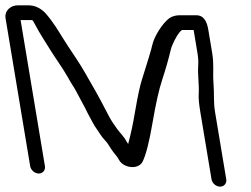

<svg xmlns="http://www.w3.org/2000/svg" viewBox="-57 -646 937 717"><path d="M19.9 -571H60.4C64.9 -571 64.1 -572.6 75 -552.3C94.4 -516.1 110.8 -492.2 132.2 -457.4C146.8 -433.5 180.2 -386.8 194.4 -360.9C211.3 -330.2 215 -327.9 226.4 -307L252.4 -258.4C257.2 -249.9 263 -238.7 271 -222.2L290.5 -186C295.1 -177.5 300.1 -169.6 305.4 -162.4C314.2 -150.5 321.3 -136 335 -122.2C347.6 -109.4 349.9 -100 366.2 -78.1L379.2 -61.9C381.6 -58.9 384.4 -54.6 387.2 -49.2C398 -28.5 426.9 -18.1 449.9 -23.3C461.4 -26 471.1 -32.8 475.9 -42.9C488.9 -70.5 500.9 -118.8 512.9 -189.2C524.8 -259 536.7 -311.8 548.3 -347C561.5 -387 572.4 -425.3 581.1 -461.7C585.2 -479 602.3 -511.9 612.1 -523.8C617.2 -530.5 621.4 -533.5 622.9 -534H666.1L680.3 -448.5C683.2 -431.2 684.1 -416.6 683.3 -404.7C680.6 -365.8 687.3 -329.3 685.1 -295.8C684 -279.8 686.1 -257.3 691.1 -227.5L732.9 23.5C735.4 38.5 749.9 51 765 51C780 51 790.4 38.5 787.9 23.5L746.1 -227.5C739.6 -266.8 743.7 -293.1 740.1 -338.3C737.2 -375.8 742.8 -403.7 735.3 -448.5L721.3 -532.5C718 -552.5 710.5 -589 676.4 -589H613.4C600.1 -589 587.4 -585.8 576 -578.6L575.5 -578.3L575.1 -578C549.2 -558.4 518.7 -510.2 511.6 -477.5C508 -461.3 495.1 -418 473.1 -348.9C465.5 -324.7 457.4 -287.5 448.7 -236.5C437.7 -171.7 431.5 -146.5 421.6 -108.4C419.2 -111.7 416.7 -115.5 415.5 -117.8C406 -136.3 387.8 -153.8 380.2 -164.8C364.1 -188 359.9 -192 341.9 -227.2C310.7 -288.2 291.3 -320.7 259.4 -376.3C235.8 -417.4 216.9 -442.4 196.8 -474L180.6 -499.3C160.1 -531.7 145.3 -559.1 112.9 -596.7C95.3 -615.6 72.4 -626 51.2 -626H8.2C-15.6 -626 -41.1 -607.2 -36.2 -577.5L55.7 -25.5C58.2 -10.5 72.8 2 87.8 2C102.9 2 113.3 -10.5 110.8 -25.5Z"/></svg>

Font: MewTooHand
Style: BdWideLta
Weight: 400
Designer: Mew Too, Robert Jablonski
Version: Version 0.77